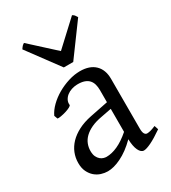

<svg xmlns="http://www.w3.org/2000/svg" viewBox="-180 -813 820 921"><g transform="rotate(-30 229.5 -352.5)"><path d="M171.9 -48.8Q201.2 -48.8 234.1 -63.7Q267.1 -78.6 304.2 -110.8V-238.3L246.1 -227.1Q212.9 -221.2 188.7 -210Q164.6 -198.7 148.9 -183.6Q133.3 -168.5 126 -150.1Q118.7 -131.8 118.7 -111.8Q118.7 -92.3 124.5 -80.1Q130.4 -67.9 138.9 -60.8Q147.5 -53.7 156.5 -51.3Q165.5 -48.8 171.9 -48.8ZM452.1 -40Q410.6 -11.2 383.5 1.7Q356.4 14.6 342.8 14.6Q326.7 14.6 315.9 -7.8Q305.2 -30.3 304.2 -69.8Q282.2 -47.9 260.3 -31.7Q238.3 -15.6 217.3 -5.4Q196.3 4.9 177.5 9.8Q158.7 14.6 143.1 14.6Q125.5 14.6 106.9 8.8Q88.4 2.9 73.5 -9.8Q58.6 -22.5 48.8 -42.5Q39.1 -62.5 39.1 -90.8Q39.1 -119.6 49.6 -145.8Q60.1 -171.9 80.8 -193.4Q101.6 -214.8 132.3 -230.7Q163.1 -246.6 204.1 -254.9L304.2 -274.9V-342.8Q304.2 -359.4 300.3 -373.8Q296.4 -388.2 287.1 -398.7Q277.8 -409.2 262 -414.8Q246.1 -420.4 222.2 -419.9Q206.5 -419.4 191.4 -414.6Q176.3 -409.7 165 -400.9Q153.8 -392.1 147.5 -380.1Q141.1 -368.2 142.6 -353.5Q143.1 -349.1 132.6 -343.5Q122.1 -337.9 107.7 -333.5Q93.3 -329.1 79.3 -326.7Q65.4 -324.2 59.6 -325.7L52.7 -344.7Q64 -369.1 86.9 -391.6Q109.9 -414.1 139.4 -431.2Q168.9 -448.2 201.9 -458.5Q234.9 -468.8 265.6 -468.8Q319.3 -468.8 348.4 -440.7Q377.4 -412.6 377.4 -362.3V-86.9Q377.4 -66.4 382.8 -57.6Q388.2 -48.8 397 -48.8Q403.8 -48.8 414.6 -51.3Q425.3 -53.7 444.8 -62L452.1 -40ZM260.7 -522.9H208.5L79.6 -697.3Q83 -702.1 85.4 -705.6Q87.9 -709 90.1 -711.4Q92.3 -713.9 95 -715.8Q97.7 -717.8 101.6 -720.2L235.8 -597.7L367.7 -720.2Q376 -715.8 379.4 -711.4Q382.8 -707 388.7 -697.3Z"/></g></svg>

Font: Gentium
Style: Regular
Weight: 400
Designer: J. Victor Gaultney
Version: Version 1.03; 2011; OFL 1.1 release